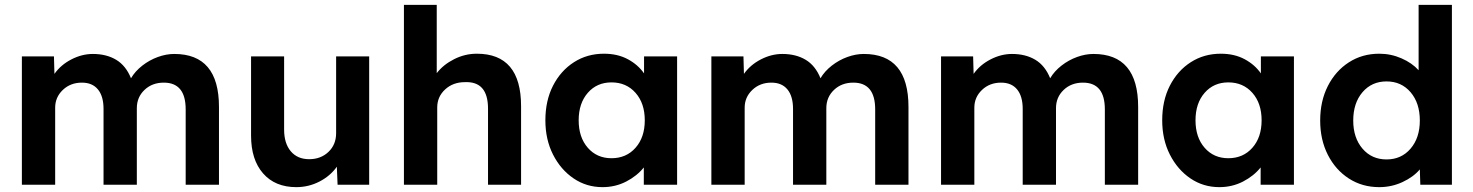

<svg xmlns="http://www.w3.org/2000/svg" viewBox="-20 -760 6061 790"><path d="M70 0V-528H202L204 -456Q230 -493 273.5 -515.5Q317 -538 362 -538Q418 -538 458 -514Q498 -490 519 -438Q536 -467 565.5 -490Q595 -513 629.5 -525.5Q664 -538 697 -538Q881 -538 881 -320V0H744V-310Q744 -420 654 -420Q606 -420 574.5 -390Q543 -360 543 -315V0H406V-312Q406 -364 383 -392Q360 -420 317 -420Q270 -420 238.5 -390Q207 -360 207 -317V0Z M1199 10Q1112 10 1062.5 -46.5Q1013 -103 1013 -202V-528H1149V-227Q1149 -170 1176.5 -137.5Q1204 -105 1252 -105Q1300 -105 1331.5 -135Q1363 -165 1363 -212V-528H1499V0H1369L1366 -74Q1339 -36 1294.5 -13Q1250 10 1199 10Z M1642 0V-740H1777V-459Q1804 -494 1848.5 -516.5Q1893 -539 1942 -539Q2124 -539 2124 -323V0H1988V-313Q1988 -426 1893 -422Q1844 -422 1811.5 -392Q1779 -362 1779 -318V0Z M2459 10Q2393 10 2340 -26Q2287 -62 2255.5 -124Q2224 -186 2224 -265Q2224 -346 2255.5 -407.5Q2287 -469 2341.5 -504Q2396 -539 2465 -539Q2521 -539 2563 -516.5Q2605 -494 2630 -458V-528H2766V0H2629V-71Q2601 -36 2556.5 -13Q2512 10 2459 10ZM2496 -109Q2557 -109 2595 -152Q2633 -195 2633 -265Q2633 -335 2595 -378Q2557 -421 2496 -421Q2436 -421 2398.5 -378Q2361 -335 2361 -265Q2361 -195 2398.5 -152Q2436 -109 2496 -109Z M2907 0V-528H3039L3041 -456Q3067 -493 3110.5 -515.5Q3154 -538 3199 -538Q3255 -538 3295 -514Q3335 -490 3356 -438Q3373 -467 3402.5 -490Q3432 -513 3466.5 -525.5Q3501 -538 3534 -538Q3718 -538 3718 -320V0H3581V-310Q3581 -420 3491 -420Q3443 -420 3411.5 -390Q3380 -360 3380 -315V0H3243V-312Q3243 -364 3220 -392Q3197 -420 3154 -420Q3107 -420 3075.5 -390Q3044 -360 3044 -317V0Z M3852 0V-528H3984L3986 -456Q4012 -493 4055.5 -515.5Q4099 -538 4144 -538Q4200 -538 4240 -514Q4280 -490 4301 -438Q4318 -467 4347.5 -490Q4377 -513 4411.5 -525.5Q4446 -538 4479 -538Q4663 -538 4663 -320V0H4526V-310Q4526 -420 4436 -420Q4388 -420 4356.5 -390Q4325 -360 4325 -315V0H4188V-312Q4188 -364 4165 -392Q4142 -420 4099 -420Q4052 -420 4020.5 -390Q3989 -360 3989 -317V0Z M4997 10Q4931 10 4878 -26Q4825 -62 4793.5 -124Q4762 -186 4762 -265Q4762 -346 4793.5 -407.5Q4825 -469 4879.5 -504Q4934 -539 5003 -539Q5059 -539 5101 -516.5Q5143 -494 5168 -458V-528H5304V0H5167V-71Q5139 -36 5094.5 -13Q5050 10 4997 10ZM5034 -109Q5095 -109 5133 -152Q5171 -195 5171 -265Q5171 -335 5133 -378Q5095 -421 5034 -421Q4974 -421 4936.5 -378Q4899 -335 4899 -265Q4899 -195 4936.5 -152Q4974 -109 5034 -109Z M5655 10Q5585 10 5530 -25.5Q5475 -61 5443.5 -123Q5412 -185 5412 -264Q5412 -344 5443.5 -406Q5475 -468 5530 -503.5Q5585 -539 5655 -539Q5703 -539 5746.5 -520Q5790 -501 5817 -471V-740H5954V0H5824L5822 -63Q5796 -32 5751 -11Q5706 10 5655 10ZM5685 -104Q5746 -104 5784 -148.5Q5822 -193 5822 -264Q5822 -336 5784 -380.5Q5746 -425 5685 -425Q5624 -425 5586 -380.5Q5548 -336 5548 -264Q5548 -193 5586 -148.5Q5624 -104 5685 -104Z"/></svg>

Font: Lexend SemiBold
Style: Regular
Weight: 600
Designer: Bonnie Shaver-Troup, Thomas Jockin
Foundry: Lexend
Version: Version 1.005; ttfautohint (v1.8.3)